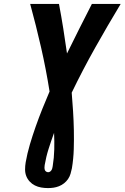

<svg xmlns="http://www.w3.org/2000/svg" viewBox="-20 -755 640 980"><path d="M225 205Q207 205 190 202Q173 199 158 191.5Q143 184 131.5 171.5Q120 159 114 143.5Q108 128 108 110Q108 92 111 74Q119 28 132.5 -17.5Q146 -63 162 -108.5Q178 -154 196 -199Q214 -244 233 -288Q215 -402 189.5 -513.5Q164 -625 134 -735H281Q293 -672 303 -609Q313 -546 322 -482Q353 -546 385 -609Q417 -672 449 -735H596Q529 -624 465.5 -511Q402 -398 346 -282Q350 -234 353 -186.5Q356 -139 357 -90.5Q358 -42 356.5 7Q355 56 347 104Q344 118 340 132Q336 146 327.5 158.5Q319 171 307 180.5Q295 190 281 195.5Q267 201 253 203Q239 205 225 205ZM226 124Q231 124 235.5 121Q240 118 243 113Q246 108 247 103Q248 98 249 93Q256 50 257 7.5Q258 -35 256 -77Q241 -36 228 5Q215 46 208 88Q207 94 207 100Q207 106 208.5 111.5Q210 117 215 120.5Q220 124 226 124Z"/></svg>

Font: Iosevka Curly Heavy Extended
Style: Italic
Weight: 900
Width: 7
Italic angle: -9°
Monospace: yes
Designer: Belleve Invis
Foundry: Belleve Invis
Version: Version 11.1.0; ttfautohint (v1.8.3)